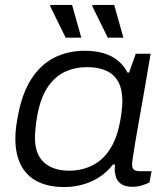

<svg xmlns="http://www.w3.org/2000/svg" viewBox="-20 -743 663 775"><path d="M239 12Q176 12 132 -10Q88 -32 65 -75.5Q42 -119 42 -184Q42 -207 45 -230.5Q48 -254 53 -279Q70 -368 107 -425Q144 -482 198.5 -510Q253 -538 323 -538Q364 -538 397 -528.5Q430 -519 454.5 -499.5Q479 -480 495 -450H501L528 -526H588L568 -409Q562 -373 554.5 -331Q547 -289 539.5 -247Q532 -205 526 -169Q520 -133 516.5 -108.5Q513 -84 513 -78Q513 -65 520.5 -58.5Q528 -52 543 -52H592L583 -6Q572 -1 554 5Q536 11 514 11Q483 11 465.5 -3Q448 -17 445 -42Q443 -50 443 -59Q443 -68 444 -78L437 -80Q400 -33 348.5 -10.5Q297 12 239 12ZM259 -54Q293 -54 325.5 -64Q358 -74 386 -97Q414 -120 434.5 -159Q455 -198 465 -254Q469 -275 470.5 -289Q472 -303 473 -314.5Q474 -326 474 -335Q474 -382 457.5 -412.5Q441 -443 409 -457.5Q377 -472 332 -472Q283 -472 242 -453Q201 -434 172 -390.5Q143 -347 130 -274Q126 -251 124.5 -235.5Q123 -220 122 -209Q121 -198 121 -188Q121 -120 158 -87Q195 -54 259 -54ZM415 -591 352 -719 354 -723H441L478 -591ZM245 -591 182 -719 184 -723H271L308 -591Z"/></svg>

Font: Archivo SemiExpanded Light
Style: Italic
Weight: 300
Width: 6
Italic angle: -10°
Designer: Hector Gatti
Foundry: Omnibus-Type
Version: Version 2.001